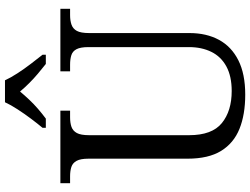

<svg xmlns="http://www.w3.org/2000/svg" viewBox="-134 -836 981 752"><g transform="rotate(-90 356.0 -460.5)"><path d="M361 10Q283 10 227 -12.5Q171 -35 140.5 -84.5Q110 -134 110 -216V-604Q110 -635 101.5 -650.5Q93 -666 77.5 -671Q62 -676 41 -676H14V-714H298V-676H272Q250 -676 234.5 -670.5Q219 -665 210.5 -649.5Q202 -634 202 -601V-210Q202 -120 249.5 -81.5Q297 -43 375 -43Q433 -43 471.5 -64Q510 -85 528.5 -123Q547 -161 547 -210V-604Q547 -635 539 -650.5Q531 -666 515.5 -671Q500 -676 478 -676H452V-714H697V-676H672Q651 -676 635 -670.5Q619 -665 610.5 -649.5Q602 -634 602 -601V-208Q602 -142 575.5 -93Q549 -44 495.5 -17Q442 10 361 10ZM231 -784Q247 -803 266.5 -829Q286 -855 303.5 -882Q321 -909 331 -931H417Q427 -909 444.5 -882Q462 -855 482 -829Q502 -803 517 -784V-771H481Q462 -786 443 -802Q424 -818 406 -836Q388 -854 373 -872Q358 -854 341 -836Q324 -818 305.5 -802Q287 -786 267 -771H231Z"/></g></svg>

Font: Noto Serif Hentaigana EL
Style: Regular
Weight: 400
Designer: Kazuhiro Yamada
Foundry: nipponia
Version: Version 1.000